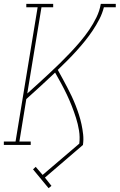

<svg xmlns="http://www.w3.org/2000/svg" viewBox="-57 -755 623 1000"><path d="M196 225 115 127 129 114 165 156 356 -7Q360 -42 354.5 -75.5Q349 -109 339 -140.5Q329 -172 317 -202.5Q305 -233 291 -262.5Q277 -292 261.5 -320.5Q246 -349 230 -377Q193 -342 155.5 -307.5Q118 -273 80 -239L44 -18H103V0H-37V-18H24L139 -717H80V-735H220V-717H159L85 -268Q114 -294 142.5 -320Q171 -346 199.5 -372.5Q228 -399 255.5 -426Q283 -453 309.5 -481Q336 -509 361 -538.5Q386 -568 407.5 -599.5Q429 -631 445.5 -665Q462 -699 468 -735H546V-717H484Q476 -685 460.5 -655Q445 -625 426 -596.5Q407 -568 385.5 -541.5Q364 -515 341 -489.5Q318 -464 293.5 -439.5Q269 -415 244 -391Q257 -368 269 -345.5Q281 -323 293 -300.5Q305 -278 316 -254.5Q327 -231 336.5 -207Q346 -183 354 -158Q362 -133 367.5 -107.5Q373 -82 376 -55Q379 -28 375 0L177 170L211 213Z"/></svg>

Font: Iosevka Curly Slab Thin
Style: Italic
Weight: 100
Italic angle: -9°
Monospace: yes
Designer: Belleve Invis
Foundry: Belleve Invis
Version: Version 22.1.2; ttfautohint (v1.8.4)